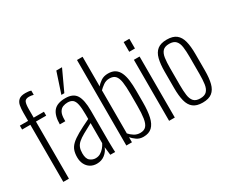

<svg xmlns="http://www.w3.org/2000/svg" viewBox="-127 -1193 1858 1575"><g transform="rotate(-30 802.0 -405.5)"><path d="M95 0V-541H17V-578H95V-656Q95 -693 100.5 -722.5Q106 -752 126 -769.5Q146 -787 189 -787Q202 -787 216 -785.5Q230 -784 242 -780V-740Q232 -743 220.5 -744.5Q209 -746 200 -746Q166 -746 157 -725Q148 -704 148 -657V-578H245V-541H148V0Z M410 9Q375 9 349 -7Q323 -23 308.5 -51.5Q294 -80 294 -117Q294 -154 303.5 -181.5Q313 -209 338 -233Q363 -257 409.5 -283.5Q456 -310 530 -345V-386Q530 -449 522.5 -484Q515 -519 497.5 -533Q480 -547 450 -547Q427 -547 406 -539Q385 -531 371.5 -507.5Q358 -484 358 -438V-423H306Q306 -506 339.5 -546.5Q373 -587 452 -587Q525 -587 554 -541Q583 -495 583 -392V-101Q583 -93 583.5 -70.5Q584 -48 584.5 -27Q585 -6 586 0H540Q538 -21 535 -44Q532 -67 531 -77Q518 -41 486 -16Q454 9 410 9ZM423 -35Q448 -35 468 -46.5Q488 -58 504 -76.5Q520 -95 530 -116V-306Q477 -278 441.5 -258Q406 -238 385.5 -220Q365 -202 356 -179.5Q347 -157 347 -125Q347 -73 371 -54Q395 -35 423 -35ZM438 -626 502 -820H556L466 -626Z M851 9Q814 9 787.5 -10Q761 -29 745 -48V0H692V-810H745V-529Q761 -550 788.5 -568.5Q816 -587 856 -587Q896 -587 921.5 -570.5Q947 -554 961.5 -522.5Q976 -491 981.5 -447Q987 -403 987 -349V-238Q987 -157 974.5 -102Q962 -47 932.5 -19Q903 9 851 9ZM844 -32Q881 -32 900 -53.5Q919 -75 926 -120.5Q933 -166 933 -236V-349Q933 -418 926.5 -461.5Q920 -505 901.5 -525.5Q883 -546 845 -546Q813 -546 787 -527.5Q761 -509 745 -492V-84Q762 -64 787.5 -48Q813 -32 844 -32Z M1097 0V-578H1151V0ZM1097 -654V-746H1151V-654Z M1412 9Q1355 9 1323.5 -16Q1292 -41 1279.5 -90Q1267 -139 1267 -211V-367Q1267 -439 1279.5 -488Q1292 -537 1323.5 -562Q1355 -587 1412 -587Q1470 -587 1501.5 -562Q1533 -537 1545.5 -488.5Q1558 -440 1558 -367V-211Q1558 -139 1545.5 -90Q1533 -41 1501.5 -16Q1470 9 1412 9ZM1412 -31Q1454 -31 1474 -52.5Q1494 -74 1499.5 -114Q1505 -154 1505 -209V-369Q1505 -425 1499.5 -464.5Q1494 -504 1474 -525.5Q1454 -547 1412 -547Q1370 -547 1350.5 -525.5Q1331 -504 1325.5 -464.5Q1320 -425 1320 -369V-209Q1320 -154 1325.5 -114Q1331 -74 1350.5 -52.5Q1370 -31 1412 -31Z"/></g></svg>

Font: Oswald ExtraLight
Style: Regular
Weight: 250
Designer: Vernon Adams
Foundry: Vernon Adams
Version: Version 4.100; ttfautohint (v1.8.1.43-b0c9)